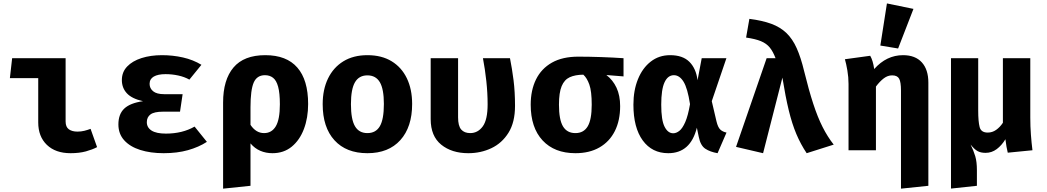

<svg xmlns="http://www.w3.org/2000/svg" viewBox="-20 -889 6194 1136"><path d="M206.2 -426.7H38.5L51.8 -544.6H368.2V-170.3Q368.2 -137.9 387.2 -124.1Q406.2 -110.3 438.5 -110.3Q459.5 -110.3 479 -115.1Q498.5 -120 515.9 -126.7L554.4 -18.5Q527.2 -4.1 488.2 6.7Q449.2 17.4 397.4 17.4Q308.7 17.4 257.4 -31.8Q206.2 -81 206.2 -164.6Z M1045.1 -228.2H944.1Q892.3 -228.2 870.5 -212.1Q848.7 -195.9 848.7 -166.2Q848.7 -134.4 876.9 -116.4Q905.1 -98.5 961.5 -98.5Q1059 -98.5 1131.3 -140L1204.1 -49.7Q1155.9 -18.5 1092.1 -0.5Q1028.2 17.4 948.2 17.4Q870.3 17.4 809.7 -1.8Q749.2 -21 714.9 -59Q680.5 -96.9 680.5 -152.8Q680.5 -213.8 715.4 -246.7Q750.3 -279.5 826.2 -290.3Q760 -305.1 730.5 -337.2Q701 -369.2 701 -415.4Q701 -462.6 732.3 -495.4Q763.6 -528.2 817.4 -545.4Q871.3 -562.6 938.5 -562.6Q1002.6 -562.6 1062.6 -549Q1122.6 -535.4 1171.8 -505.6L1100.5 -417.9Q1071.3 -434.4 1034.6 -442.3Q997.9 -450.3 959.5 -450.3Q914.4 -450.3 889.7 -435.9Q865.1 -421.5 865.1 -392.8Q865.1 -366.2 886.2 -349Q907.2 -331.8 951.3 -331.8H1060.5Z M1549.7 -562.6Q1675.4 -562.6 1739.2 -489.2Q1803.1 -415.9 1803.1 -273.8Q1803.1 -191.8 1778.2 -125.9Q1753.3 -60 1706.2 -21.3Q1659 17.4 1591.8 17.4Q1553.3 17.4 1520.3 3.3Q1487.2 -10.8 1462.1 -40.5V210.3L1300 227.2V-282.1Q1300 -416.9 1361.5 -489.7Q1423.1 -562.6 1549.7 -562.6ZM1547.7 -444.1Q1500 -444.1 1481 -400.3Q1462.1 -356.4 1462.1 -254.4V-150.3Q1494.4 -101.5 1542.6 -101.5Q1587.7 -101.5 1611.8 -141.8Q1635.9 -182.1 1635.9 -271.8Q1635.9 -338.5 1625.6 -375.9Q1615.4 -413.3 1595.6 -428.7Q1575.9 -444.1 1547.7 -444.1Z M2153.8 -562.6Q2237.9 -562.6 2296.9 -526.7Q2355.9 -490.8 2387.2 -425.9Q2418.5 -361 2418.5 -273.8Q2418.5 -137.4 2348.7 -60Q2279 17.4 2153.8 17.4Q2028.7 17.4 1959 -59Q1889.2 -135.4 1889.2 -272.8Q1889.2 -359.5 1920.8 -424.6Q1952.3 -489.7 2011.5 -526.2Q2070.8 -562.6 2153.8 -562.6ZM2153.8 -443.1Q2104.1 -443.1 2080.3 -402.3Q2056.4 -361.5 2056.4 -272.8Q2056.4 -182.6 2080.3 -142.1Q2104.1 -101.5 2153.8 -101.5Q2203.6 -101.5 2227.4 -142.1Q2251.3 -182.6 2251.3 -273.8Q2251.3 -362.1 2227.4 -402.6Q2203.6 -443.1 2153.8 -443.1Z M2997.4 -544.6Q3009.7 -483.6 3018.5 -414.4Q3027.2 -345.1 3027.2 -262.6Q3027.2 -165.6 2988.7 -103.8Q2950.3 -42.1 2887.4 -12.3Q2824.6 17.4 2750.8 17.4Q2652.8 17.4 2590.5 -33.1Q2528.2 -83.6 2528.2 -184.1V-544.6H2690.3V-194.4Q2690.3 -144.1 2708.7 -122.8Q2727.2 -101.5 2762.1 -101.5Q2807.2 -101.5 2836.2 -141Q2865.1 -180.5 2865.1 -271.8Q2865.1 -339 2857.4 -409.7Q2849.7 -480.5 2837.4 -544.6Z M3402.1 -553.8Q3463.6 -553.8 3536.7 -551.3Q3609.7 -548.7 3669.2 -544.6V-436.9L3567.7 -445.1Q3606.2 -415.9 3627.7 -370Q3649.2 -324.1 3649.2 -261Q3649.2 -175.9 3617.7 -113.3Q3586.2 -50.8 3526.9 -16.7Q3467.7 17.4 3384.6 17.4Q3260.5 17.4 3190.3 -58.2Q3120 -133.8 3120 -269.7Q3120 -355.4 3151.5 -419.2Q3183.1 -483.1 3245.6 -518.5Q3308.2 -553.8 3402.1 -553.8ZM3287.2 -269.7Q3287.2 -181 3311 -141.3Q3334.9 -101.5 3384.6 -101.5Q3433.3 -101.5 3457.2 -141.3Q3481 -181 3481 -269.7Q3481 -349.2 3466.9 -388.7Q3452.8 -428.2 3431.3 -447.2Q3383.1 -446.7 3351 -432.1Q3319 -417.4 3303.1 -379.2Q3287.2 -341 3287.2 -269.7Z M3944.6 -562.6Q4019.5 -562.6 4059 -523.1Q4098.5 -483.6 4107.2 -414.4L4131.8 -544.6H4277.9L4191.3 -290.3L4219 -171.8Q4227.7 -135.4 4241.8 -122.3Q4255.9 -109.2 4278.5 -104.6L4225.6 17.4Q4181.5 9.7 4153.1 -9Q4124.6 -27.7 4114.4 -79L4103.1 -133.3Q4065.6 17.4 3933.8 17.4Q3837.9 17.4 3782.8 -58.2Q3727.7 -133.8 3727.7 -269.7Q3727.7 -354.4 3754.6 -420.5Q3781.5 -486.7 3830.3 -524.6Q3879 -562.6 3944.6 -562.6ZM3967.2 -444.1Q3931.3 -444.1 3911.8 -401.8Q3892.3 -359.5 3892.3 -269.7Q3892.3 -177.9 3912.1 -139.2Q3931.8 -100.5 3963.1 -100.5Q3981.5 -100.5 3999.7 -114.9Q4017.9 -129.2 4034.4 -166.7Q4050.8 -204.1 4062.6 -272.8Q4048.2 -366.7 4024.4 -405.4Q4000.5 -444.1 3967.2 -444.1Z M4515.9 -544.6H4568.7Q4553.8 -584.1 4534.4 -607.9Q4514.9 -631.8 4482.1 -645.4Q4449.2 -659 4394.4 -666.7L4413.8 -777.4Q4490.3 -767.7 4543.3 -748.2Q4596.4 -728.7 4632.8 -693.8Q4669.2 -659 4693.8 -603.8Q4718.5 -548.7 4737.9 -467.7Q4765.6 -354.9 4791.8 -274.9Q4817.9 -194.9 4847.2 -137.2Q4876.4 -79.5 4912.8 -33.3L4752.8 17.4Q4717.4 -35.4 4691.8 -95.9Q4666.2 -156.4 4646.7 -236.9Q4627.2 -317.4 4609.2 -429.7L4494.9 17.4L4334.9 -20Z M5323.1 -562.6Q5395.4 -562.6 5434.1 -520Q5472.8 -477.4 5472.8 -400V210.3L5310.8 227.2V-353.3Q5310.8 -403.6 5300 -423.3Q5289.2 -443.1 5258.5 -443.1Q5232.3 -443.1 5209 -425.4Q5185.6 -407.7 5162.6 -376.9V0H5000.5V-391.8Q5000.5 -432.3 4993.6 -472.3Q4986.7 -512.3 4979 -538.5L5128.7 -559Q5145.1 -531.3 5152.3 -480.5Q5225.1 -562.6 5323.1 -562.6ZM5227.7 -868.7 5384.6 -836.4 5293.8 -602.1 5188.7 -619.5Z M6075.9 -544.6V-193.3Q6075.9 -141 6079.5 -92.6Q6083.1 -44.1 6088.7 0L5942.6 14.4Q5939 -0.5 5935.1 -21Q5931.3 -41.5 5928.7 -65.1Q5906.7 -28.7 5877.2 -6.7Q5847.7 15.4 5811.3 15.4Q5782.6 15.4 5763.8 4.9Q5745.1 -5.6 5722.6 -33.8Q5740.5 2.6 5750.3 35.4Q5760 68.2 5760 117.9V210.3L5606.7 226.7V-544.6H5767.7V-234.9Q5767.7 -169.7 5776.2 -137.2Q5784.6 -104.6 5824.1 -104.6Q5851.3 -104.6 5873.8 -120.5Q5896.4 -136.4 5913.8 -162.6V-544.6Z"/></svg>

Font: FiraCode Nerd Font
Style: Bold
Weight: 700
Designer: Carrois Corporate, Edenspiekermann AG, Nikita Prokopov
Foundry: Carrois Corporate, Edenspiekermann AG, Nikita Prokopov
Version: Version 6.002;Nerd Fonts 2.1.0